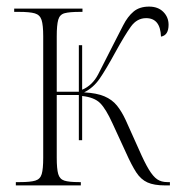

<svg xmlns="http://www.w3.org/2000/svg" viewBox="-20 -562 544 582"><path d="M28 0V-10H41Q72 -10 87 -14.5Q102 -19 106.5 -34.5Q111 -50 111 -84V-452Q111 -486 106 -501.5Q101 -517 85.5 -521.5Q70 -526 37 -526H23V-536H230V-526H222Q191 -526 176 -522Q161 -518 156.5 -502Q152 -486 152 -452V-284H219V-425H229V-290Q260 -303 277.5 -336.5Q295 -370 323 -426Q340 -459 353.5 -485.5Q367 -512 385 -527Q403 -542 432 -542Q459 -542 475 -526Q491 -510 491 -487Q491 -455 468 -451Q466 -507 423 -507Q395 -507 376.5 -481Q358 -455 331 -406Q301 -351 282 -323.5Q263 -296 235 -282Q273 -280 296.5 -270Q320 -260 334.5 -242Q349 -224 361 -198L401 -109Q418 -70 431 -48.5Q444 -27 456.5 -18.5Q469 -10 487 -10H495V0H480Q447 0 427 -9Q407 -18 393 -39.5Q379 -61 362 -99L321 -188Q301 -232 283.5 -249.5Q266 -267 229 -271V-137H219V-274H152V-84Q152 -50 156.5 -34.5Q161 -19 175 -14.5Q189 -10 219 -10H225V0Z"/></svg>

Font: Noto Serif Display Condensed ExtraLight
Style: Regular
Weight: 200
Width: 3
Designer: Monotype Design Team
Foundry: Monotype Imaging Inc.
Version: Version 2.009